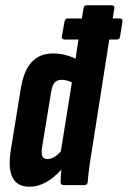

<svg xmlns="http://www.w3.org/2000/svg" viewBox="-20 -703 485 729"><path d="M92 6Q-1 6 21 -133L58 -361Q69 -433 99.5 -466.5Q130 -500 181 -500Q226 -500 267 -480L278 -553H226Q213 -553 215 -565L225 -621Q227 -633 237 -633H291L297 -671Q299 -683 309 -683H403Q416 -683 414 -671L408 -633H434Q447 -633 445 -621L436 -565Q434 -553 423 -553H395L328 -127Q316 -55 313 -12Q312 0 300 0H222Q210 0 210 -12Q210 -22 211 -34.5Q212 -47 213 -59Q154 6 92 6ZM140 -145Q136 -120 141 -109.5Q146 -99 161 -99Q184 -99 211 -128L253 -390Q232 -400 214 -400Q197 -400 187.5 -389.5Q178 -379 174 -353Z"/></svg>

Font: Sofia Sans Extra Condensed ExtraBold
Style: Italic
Weight: 800
Italic angle: -9°
Designer: Botio Nikoltchev, Ani Petrova
Foundry: lettersoup
Version: Version 4.101; ttfautohint (v1.8.4.7-5d5b)